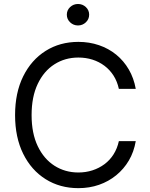

<svg xmlns="http://www.w3.org/2000/svg" viewBox="-20 -952 768 982"><path d="M380.9 10.3Q286.6 10.3 213.4 -35.6Q140.1 -81.5 98.6 -165.5Q57.1 -249.5 57.1 -363.3Q57.1 -477.5 98.6 -561.5Q140.1 -645.5 213.4 -691.7Q286.6 -737.8 380.9 -737.8Q437 -737.8 486.3 -720.9Q535.6 -704.1 574.5 -672.4Q613.3 -640.6 638.9 -596.4Q664.6 -552.2 674.3 -497.6H587.9Q579.6 -535.6 560.8 -565.2Q542 -594.7 514.4 -615.5Q486.8 -636.2 452.9 -647Q418.9 -657.7 380.9 -657.7Q312.5 -657.7 258.3 -623Q204.1 -588.4 172.9 -522.7Q141.6 -457 141.6 -363.3Q141.6 -270 173.1 -204.3Q204.6 -138.7 258.8 -104.2Q313 -69.8 380.9 -69.8Q418.9 -69.8 452.9 -80.8Q486.8 -91.8 514.4 -112.3Q542 -132.8 560.8 -162.6Q579.6 -192.4 587.9 -230H674.3Q665 -175.3 639.2 -131.3Q613.3 -87.4 574.5 -55.7Q535.6 -23.9 486.6 -6.8Q437.5 10.3 380.9 10.3ZM378.9 -821.8Q355.5 -821.8 338.6 -837.9Q321.8 -854 321.8 -877Q321.8 -899.9 338.6 -915.8Q355.5 -931.6 378.9 -931.6Q402.3 -931.6 419.2 -915.8Q436 -899.9 436 -877Q436 -854 419.2 -837.9Q402.3 -821.8 378.9 -821.8Z"/></svg>

Font: V-Inter
Style: Regular-375
Weight: 375
Designer: Rasmus Andersson
Foundry: rsms
Version: Version 4.000;git-4146feb